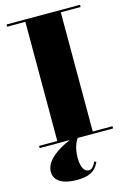

<svg xmlns="http://www.w3.org/2000/svg" viewBox="-144 -819 762 1125"><g transform="rotate(-15 237.0 -256.5)"><path d="M14.5 -13.5V0H198C120 31 41.5 85.5 41.5 151C41.5 211 98.5 237 179.5 237C280.5 237 300 192 314.5 164L303.5 158.5C290.5 183.5 280 200.5 260 200.5C236 200.5 214.5 175.5 214.5 112.5C214.5 55 233 16 245.5 0H460V-13.5H340V-736.5H460V-750H14.5V-736.5H125V-13.5Z"/></g></svg>

Font: Bodoni* 16pt Fatface
Style: Regular
Weight: 900
Version: Version 2.3